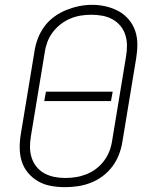

<svg xmlns="http://www.w3.org/2000/svg" viewBox="-20 -766 640 794"><path d="M249 8Q220 8 191.5 3Q163 -2 139 -15.5Q115 -29 97 -50Q79 -71 70.5 -97Q62 -123 61.5 -152.5Q61 -182 66 -211L123 -556Q127 -582 137 -608Q147 -634 164 -657Q181 -680 204.5 -697Q228 -714 254 -724.5Q280 -735 306.5 -740.5Q333 -746 361 -746Q390 -746 418 -739.5Q446 -733 470 -720Q494 -707 512 -686Q530 -665 539 -638.5Q548 -612 548 -583Q548 -554 543 -524L486 -179Q482 -153 472 -127Q462 -101 445 -78Q428 -55 404.5 -37.5Q381 -20 355 -10Q329 0 302 4Q275 8 249 8ZM249 -30Q272 -30 294 -33.5Q316 -37 337.5 -45.5Q359 -54 378 -68.5Q397 -83 411 -102Q425 -121 433 -142.5Q441 -164 444 -186L501 -531Q505 -554 505 -577Q505 -600 498.5 -621Q492 -642 478 -659Q464 -676 444.5 -686.5Q425 -697 403 -701Q381 -705 358 -705Q335 -705 313.5 -701.5Q292 -698 270.5 -689Q249 -680 230.5 -665.5Q212 -651 198 -632.5Q184 -614 176 -592.5Q168 -571 165 -549L108 -204Q104 -181 104 -158.5Q104 -136 110.5 -115Q117 -94 130.5 -77Q144 -60 163 -49.5Q182 -39 204 -34.5Q226 -30 249 -30ZM439 -348H163L170 -387H446Z"/></svg>

Font: Iosevka Curly XLtExObl
Style: Regular
Weight: 200
Width: 7
Italic angle: -9°
Monospace: yes
Designer: Belleve Invis
Foundry: Belleve Invis
Version: Version 11.0.1; ttfautohint (v1.8.3)